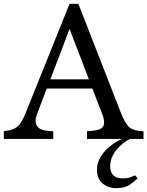

<svg xmlns="http://www.w3.org/2000/svg" viewBox="-20 -725 769 1002"><path d="M0 0V-40L28 -45Q60 -51 78 -71Q96 -91 112 -131L343 -705H389L613 -131Q629 -91 647.5 -68.5Q666 -46 706 -42L729 -40V0H434V-40L467 -43Q511 -47 520 -69Q529 -91 513 -131L462 -263H224L174 -131Q158 -91 173 -68Q188 -45 229 -42L258 -40V0ZM243 -311H444L343 -574ZM585 257Q545 257 515.5 232.5Q486 208 486 161Q486 122 507.5 89.5Q529 57 559.5 34Q590 11 617 0H660Q650 3 633 15Q616 27 598 45.5Q580 64 567.5 89Q555 114 555 143Q555 206 622 206Q645 206 661 200Q677 194 685 190L698 206Q684 220 658 238.5Q632 257 585 257Z"/></svg>

Font: Hedvig Letters Serif 12pt
Style: Regular
Weight: 400
Designer: Alexander Örn & Tor Weibull
Foundry: Kanon Foundry
Version: Version 1.000; ttfautohint (v1.8.4.7-5d5b)